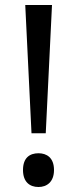

<svg xmlns="http://www.w3.org/2000/svg" viewBox="-20 -734 309 768"><path d="M106 -201H163L188 -714H81ZM134 14C167 14 196 -6 196 -54C196 -103 167 -121 134 -121C99 -121 72 -103 72 -54C72 -6 99 14 134 14Z"/></svg>

Font: Noto Sans Math
Style: Regular
Weight: 400
Designer: Monotype Design Team, Delve Withrington, Jeff Kellem
Foundry: Monotype Imaging Inc., Delve Fonts LLC
Version: Version 3.000